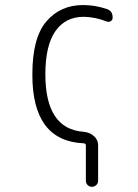

<svg xmlns="http://www.w3.org/2000/svg" viewBox="-20 -550 540 750"><path d="M306.6 9.8Q105.5 1 106.4 -259.8Q106.4 -402.3 161.1 -466.3Q215.8 -530.3 304.7 -530.3Q351.6 -530.3 397.5 -514.6Q420.9 -506.8 419.9 -480.5Q419.9 -471.7 412.6 -467.3Q405.3 -462.9 397.5 -465.8Q352.5 -483.4 307.6 -484.4Q235.4 -484.4 196.3 -428.2Q157.2 -372.1 157.2 -259.8Q157.2 -45.9 306.6 -35.2Q330.1 -33.2 346.7 -18.6Q363.3 -3.9 363.3 17.6V156.2Q363.3 166 356 172.9Q348.6 179.7 338.9 179.7Q329.1 179.7 322.3 172.9Q315.4 166 315.4 156.2V17.6Q314.5 9.8 306.6 9.8Z"/></svg>

Font: Rounded-X Mgen+ 2m light
Style: Regular
Weight: 200
Designer: [Source Han Sans]
Ryoko NISHIZUKA  (kana & ideographs); Paul D. Hunt (Latin, Greek & Cyrillic); Wenlong ZHANG  (bopomofo
Version: Version 1.059.20150602